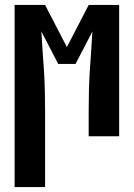

<svg xmlns="http://www.w3.org/2000/svg" viewBox="-20 -550 540 775"><path d="M39 205V-530H162L250 -360L338 -530H461V0H338V-106Q338 -146 339 -185.5Q340 -225 342.5 -264.5Q345 -304 348 -343.5Q351 -383 353 -423L285 -292H215L147 -423Q149 -383 152 -343.5Q155 -304 157.5 -264.5Q160 -225 161 -185.5Q162 -146 162 -106V205Z"/></svg>

Font: Iosevka Slab Extrabold
Style: Regular
Weight: 800
Monospace: yes
Designer: Belleve Invis
Foundry: Belleve Invis
Version: Version 11.1.1; ttfautohint (v1.8.3)